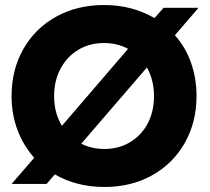

<svg xmlns="http://www.w3.org/2000/svg" viewBox="-20 -731 834 763"><path d="M116 -104Q73 -152 49.5 -214.5Q26 -277 26 -349Q26 -454 73 -536.5Q120 -619 203.5 -665Q287 -711 393 -711Q506 -711 594 -659L630 -700H769L675 -591Q717 -544 739 -482Q761 -420 761 -349Q761 -245 714 -162.5Q667 -80 584 -34Q501 12 395 12Q284 12 198 -38L165 0H26ZM226 -231 489 -537Q446 -560 393 -560Q336 -560 291 -533Q246 -506 220.5 -458Q195 -410 195 -349Q195 -282 226 -231ZM395 -139Q452 -139 497 -166Q542 -193 567 -240.5Q592 -288 592 -349Q592 -412 564 -463L303 -160Q344 -139 395 -139Z"/></svg>

Font: Oak Sans ExtraBold
Style: Regular
Weight: 800
Designer: Erik Kennedy, Walven
Foundry: Erik Kennedy, Walven
Version: Version 1.000